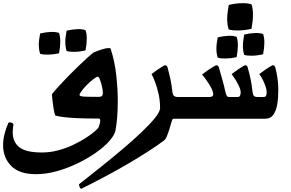

<svg xmlns="http://www.w3.org/2000/svg" viewBox="-60 -766 1881 1239"><path d="M604 -165Q604 -181 598.5 -206Q593 -231 585.5 -251Q578 -271 571 -271Q563 -271 541.5 -254.5Q520 -238 496 -213.5Q472 -189 458 -166Q453 -158 453 -154Q453 -144 483.5 -142.5Q514 -141 575 -141Q593 -141 598.5 -147.5Q604 -154 604 -165ZM685 77Q679 106 646 143.5Q613 181 560 218.5Q507 256 442 287.5Q377 319 307.5 338.5Q238 358 172 358Q65 358 12.5 305Q-40 252 -40 171Q-40 103 -5 25Q-2 24 4 24Q11 24 17 26.5Q23 29 27 36Q25 49 23.5 62.5Q22 76 22 88Q22 150 64.5 184Q107 218 211 218Q264 218 316 204Q368 190 414 168Q460 146 496 122.5Q532 99 553.5 80Q575 61 578 52Q587 26 587 13Q587 -1 577 -1Q491 -1 438.5 -3.5Q386 -6 354 -10Q322 -14 297 -20Q291 -34 286.5 -60.5Q282 -87 279 -114.5Q276 -142 275 -158Q292 -180 320.5 -211Q349 -242 382 -276Q415 -310 447.5 -341Q480 -372 505.5 -395Q531 -418 544 -427Q571 -439 598.5 -447.5Q626 -456 641 -456Q653 -456 654 -451Q680 -372 690 -283Q700 -194 700 -114Q700 -57 696 -7.5Q692 42 685 77ZM199 -419Q191 -443 190.5 -474Q190 -505 199 -550Q237 -559 269.5 -560Q302 -561 321 -553Q337 -508 321 -422Q284 -414 250 -413.5Q216 -413 199 -419ZM370 -437Q362 -461 361.5 -492Q361 -523 370 -568Q408 -577 440.5 -578Q473 -579 492 -571Q508 -526 492 -441Q455 -432 421 -431.5Q387 -431 370 -437Z M1058 0Q1053 0 1047.5 18.5Q1042 37 1034.5 62.5Q1027 88 1018 110.5Q1009 133 998 141Q910 206 776 285Q642 364 463 453Q455 445 452.5 437.5Q450 430 450 423Q519 369 592 310.5Q665 252 733 194.5Q801 137 855 85.5Q909 34 941 -6Q973 -46 973 -69Q973 -116 963.5 -159Q954 -202 941 -236Q928 -270 918 -288Q933 -300 951 -312.5Q969 -325 984 -334Q999 -343 1003 -345Q1012 -345 1016 -341Q1020 -337 1021 -331Q1032 -291 1040 -254Q1048 -217 1052 -176Q1054 -154 1063 -147Q1072 -140 1083 -140H1156V0Z M1716 -332Q1725 -301 1730.5 -262.5Q1736 -224 1736 -186Q1736 -135 1729 -93Q1722 -51 1704 -25.5Q1686 0 1653 0H1116V-140H1294Q1299 -140 1307.5 -143.5Q1316 -147 1316 -157Q1316 -171 1307.5 -189.5Q1299 -208 1286.5 -227.5Q1274 -247 1262 -262.5Q1250 -278 1244 -285Q1288 -320 1334 -345Q1344 -345 1348 -339.5Q1352 -334 1353 -329Q1369 -274 1378.5 -239Q1388 -204 1392 -183Q1397 -161 1402 -150.5Q1407 -140 1418 -140H1473Q1487 -140 1490 -151Q1493 -162 1493 -169Q1493 -187 1482.5 -209.5Q1472 -232 1458.5 -253.5Q1445 -275 1435 -288Q1457 -305 1477 -318.5Q1497 -332 1520 -345Q1529 -345 1533 -341Q1537 -337 1538 -332Q1547 -301 1555.5 -262.5Q1564 -224 1568 -186Q1570 -164 1575 -152Q1580 -140 1602 -140H1641Q1655 -140 1658 -151Q1661 -162 1661 -169Q1661 -187 1653.5 -209Q1646 -231 1635 -252.5Q1624 -274 1613 -288Q1635 -305 1655 -318.5Q1675 -332 1698 -345Q1707 -345 1711 -341Q1715 -337 1716 -332ZM1416 -576Q1406 -605 1406 -642Q1406 -679 1416 -734Q1462 -745 1501.5 -745.5Q1541 -746 1563 -738Q1582 -684 1563 -580Q1520 -570 1478 -569.5Q1436 -569 1416 -576ZM1345 -394Q1337 -418 1336.5 -449Q1336 -480 1345 -525Q1383 -534 1415.5 -535Q1448 -536 1467 -528Q1483 -483 1467 -397Q1430 -389 1396 -388.5Q1362 -388 1345 -394ZM1516 -412Q1508 -436 1507.5 -467Q1507 -498 1516 -543Q1554 -552 1586.5 -553Q1619 -554 1638 -546Q1654 -501 1638 -416Q1601 -407 1567 -406.5Q1533 -406 1516 -412Z"/></svg>

Font: Ruwudu
Style: Bold
Weight: 700
Designer: Becca Hirsbrunner Spalinger
Foundry: SIL International
Version: Version 3.000